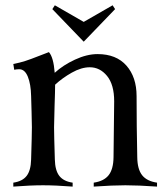

<svg xmlns="http://www.w3.org/2000/svg" viewBox="-20 -691 621 711"><path d="M161.1 -498Q178.2 -479 182.6 -421.4Q213.4 -449.7 257.6 -470.2Q301.8 -490.7 341.3 -490.7Q410.6 -490.7 448.2 -448Q485.8 -405.3 485.8 -335Q485.8 -225.1 488.3 -108.9Q488.8 -64.5 506.3 -42.2Q523.9 -20 561.5 -14.6V0Q491.7 -4.9 444.3 -4.9Q397 -4.9 327.1 0V-14.6Q364.7 -20 382.3 -42.2Q399.9 -64.5 400.4 -108.9Q402.8 -278.8 402.8 -315.9Q402.8 -377.4 376.5 -409.7Q350.1 -441.9 312.5 -441.9Q281.2 -441.9 246.1 -422.1Q210.9 -402.3 184.1 -377.4Q184.1 -354.5 182.1 -298.6Q180.2 -242.7 180.2 -219.7Q180.2 -193.8 183.1 -100.1Q184.1 -59.6 199.7 -39.6Q215.3 -19.5 249 -14.6V0Q185.5 -4.9 139.2 -4.9Q92.8 -4.9 29.3 0V-14.6Q63 -19.5 78.6 -39.6Q94.2 -59.6 95.2 -100.1Q98.1 -193.8 98.1 -219.7Q98.1 -242.7 96.9 -277.6Q95.7 -312.5 95.2 -335.9Q94.2 -379.9 83 -407.2Q71.8 -434.6 51.3 -434.6Q41.5 -434.6 32.7 -432.6L29.3 -454.1Q52.7 -458.5 73.2 -465.1Q93.8 -471.7 121.8 -482.9Q149.9 -494.1 161.1 -498ZM290 -536.6 173.8 -657.2 183.1 -671.4 290 -609.9 397 -671.4 406.2 -657.2Z"/></svg>

Font: Flanker
Style: Regular
Weight: 400
Designer: Flanker
Foundry: Flanker
Version: Version 2.027